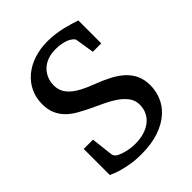

<svg xmlns="http://www.w3.org/2000/svg" viewBox="-201 -797 922 922"><g transform="rotate(-45 260.5 -335.5)"><path d="M481.9 -188Q481.9 -149.9 467 -113.3Q452.1 -76.7 419.9 -47.9Q387.7 -19 337.4 -1.5Q287.1 16.1 216.8 16.1Q175.8 16.1 143.3 10.3Q110.8 4.4 87.4 -2.4Q60.5 -10.7 39.1 -21V-198.2H102.1L115.2 -85Q116.2 -79.1 121.3 -72.3Q126.5 -65.4 131.8 -63L140.1 -58.6Q147.5 -55.2 160.2 -51Q172.9 -46.9 191.2 -43.5Q209.5 -40 232.9 -40Q264.6 -40 291.7 -48.1Q318.8 -56.2 338.4 -71.3Q357.9 -86.4 368.9 -108.4Q379.9 -130.4 379.9 -158.2Q379.9 -188.5 362.5 -211.2Q345.2 -233.9 319.1 -251.7Q293 -269.5 262.2 -283.7Q231.4 -297.9 204.1 -311Q173.3 -325.7 145.3 -341.3Q117.2 -356.9 95.9 -377.4Q74.7 -397.9 62.3 -425.5Q49.8 -453.1 49.8 -491.2Q49.8 -535.6 67.4 -571.8Q85 -607.9 116 -633.5Q147 -659.2 189.2 -673.1Q231.4 -687 280.8 -687Q309.1 -687 334.2 -683.6Q359.4 -680.2 381.1 -675Q402.8 -669.9 421.6 -664.1Q440.4 -658.2 457 -652.8V-497.1H399.9L384.8 -592.8Q383.8 -597.7 379.2 -602.5Q374.5 -607.4 370.1 -609.9Q369.1 -610.4 363.8 -614.3Q358.4 -618.2 347.9 -622.1Q337.4 -626 321 -629.4Q304.7 -632.8 282.2 -632.8Q252 -632.8 228 -624Q204.1 -615.2 187.5 -599.4Q170.9 -583.5 161.9 -562Q152.8 -540.5 152.8 -515.1Q152.8 -492.2 161.9 -473.4Q170.9 -454.6 188.7 -438.7Q206.5 -422.9 232.4 -409.2Q258.3 -395.5 292 -382.8Q337.4 -365.7 372.8 -347.2Q408.2 -328.6 432.4 -305.7Q456.5 -282.7 469.2 -254.2Q481.9 -225.6 481.9 -188Z"/></g></svg>

Font: Charis SIL Afr
Style: Regular
Weight: 400
Foundry: SIL International
Version: Version 5.000